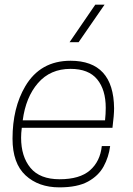

<svg xmlns="http://www.w3.org/2000/svg" viewBox="-20 -800 575 828"><path d="M236 8Q146 8 90 -44Q34 -96 34 -202Q34 -335 89 -428Q154 -538 284 -538Q470 -538 472 -333Q472 -304 465 -249H74Q71 -226 71 -206Q71 -125 111.5 -76Q152 -27 237 -27Q324 -27 368 -65.5Q412 -104 419 -170H455Q449 -123 427 -82.5Q405 -42 359.5 -17Q314 8 236 8ZM433 -281Q436 -309 436 -335Q436 -413 399 -458Q362 -503 284 -503Q197 -503 144 -442Q91 -381 78 -281ZM319 -618H280L391 -780H431Z"/></svg>

Font: Tanohe Sans ExtraLight
Style: Italic
Weight: 200
Designer: Village Type and Design LLC & Cristiano Sobral
Foundry: Cooper Hewitt Smithsonian Design Museum
Version: Version 1.00;September 29, 2021;FontCreator 13.0.0.2655 64-b